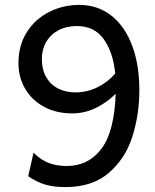

<svg xmlns="http://www.w3.org/2000/svg" viewBox="-20 -745 626 777"><path d="M249.5 -73.2Q337.9 -73.2 390.4 -142.8Q442.9 -212.4 448.2 -365.7Q411.1 -328.6 366.2 -307.4Q321.3 -286.1 272.9 -286.1Q207 -286.1 157.5 -313.2Q107.9 -340.3 81.3 -386.7Q54.7 -433.1 54.7 -489.3Q54.7 -561 88.4 -614.5Q122.1 -668 178.5 -696.5Q234.9 -725.1 300.8 -725.1Q375.5 -725.1 430.4 -681.9Q485.4 -638.7 514.6 -560.8Q543.9 -482.9 543.9 -380.9Q543.9 -280.8 515.6 -191.9Q487.3 -103 420.4 -45.4Q353.5 12.2 244.6 12.2Q199.7 12.2 165.3 2.7Q130.9 -6.8 94.2 -31.7L115.7 -127Q145.5 -97.2 178.2 -85.2Q210.9 -73.2 249.5 -73.2ZM284.7 -371.1Q332 -371.1 374.3 -391.8Q416.5 -412.6 446.3 -447.3Q438 -532.7 400.1 -586.2Q362.3 -639.6 291 -639.6Q248.5 -639.6 216.6 -622.6Q184.6 -605.5 167 -575.2Q149.4 -544.9 149.4 -505.9Q149.4 -463.9 166.7 -433.3Q184.1 -402.8 214.8 -387Q245.6 -371.1 284.7 -371.1Z"/></svg>

Font: Lesson One
Style: Regular
Weight: 400
Designer: But Ko, Victor Gaultney, Annie Olsen, Julie Remington, Don Collingsworth, Eric Hays, Becca Hirsbrunner
Version: Version 1.100